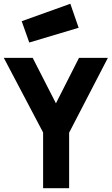

<svg xmlns="http://www.w3.org/2000/svg" viewBox="-25 -996 591 1016"><path d="M340.8 -293.9V0H203.1V-294.9L-4.9 -689.9H147.9L271 -449.2L393.1 -689.9H545.9ZM89.8 -883.8 347.2 -976.1 391.1 -849.1 129.9 -771Z"/></svg>

Font: TitilliumText25L
Style: 999 wt
Weight: 900
Designer: Accademia di Belle Arti di Urbino and others
Foundry: Accademia di Belle Arti di Urbino and others.
Version: Version 25.000